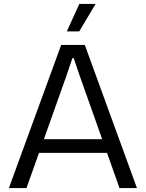

<svg xmlns="http://www.w3.org/2000/svg" viewBox="-20 -958 743 978"><path d="M291.6 -729H412L677.6 0H588.7L386.7 -569.9L355.3 -662H349L317.6 -569.9L114.9 0H25.3ZM181.9 -249H521L533.9 -179.3H169ZM384 -937.9H467L383.6 -798.1H320.3Z"/></svg>

Font: Mona Sans VF XLt
Style: Regular
Weight: 200
Designer: Deni Anggara
Foundry: GitHub
Version: Version 2.000;Glyphs 3.2.3 (3260)